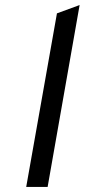

<svg xmlns="http://www.w3.org/2000/svg" viewBox="-20 -742 336 762"><path d="M84 0 206 -689 296 -722 169 0Z"/></svg>

Font: Overpass
Style: Italic
Weight: 400
Italic angle: -10°
Designer: Delve Withrington, Dave Bailey, Thomas Jockin
Foundry: Delve Fonts LLC
Version: Version 4.000